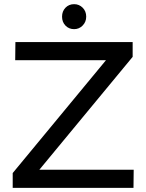

<svg xmlns="http://www.w3.org/2000/svg" viewBox="-20 -902 702 922"><path d="M336 -882Q360 -882 377 -865Q394 -848 394 -822Q394 -797 377 -779.5Q360 -762 336 -762Q311 -762 294.5 -779Q278 -796 278 -822Q278 -848 294.5 -865Q311 -882 336 -882ZM54 -700H617V-629L169 -87H622L621 0H41V-71L489 -613H53Z"/></svg>

Font: Montserrat arm
Style: Regular
Weight: 400
Designer: Julieta Ulanovsky
Foundry: Julieta Ulanovsky
Version: Version 6.000;PS 006.000;hotconv 1.0.88;makeotf.lib2.5.64775